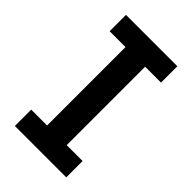

<svg xmlns="http://www.w3.org/2000/svg" viewBox="-215 -786 864 864"><g transform="rotate(45 217.5 -353.5)"><path d="M280 0H155V-707H280ZM54 -603V-707H381V-603ZM54 0V-104H381V0Z"/></g></svg>

Font: Asta Sans
Style: Bold
Weight: 700
Designer: 42dot
Version: Version 1.000